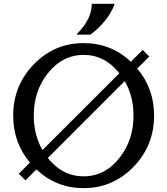

<svg xmlns="http://www.w3.org/2000/svg" viewBox="-20 -972 873 1002"><path d="M577.1 -952.1V-947.3Q543.9 -861.8 452.1 -791H382.3V-795.9Q459 -872.1 459 -952.1ZM112.8 -30.8 78.1 -65.4 136.2 -123.5Q48.8 -227.5 48.8 -368.7Q48.8 -524.9 156.2 -636Q263.7 -747.1 416.5 -747.1Q559.6 -747.1 663.1 -649.9L724.6 -711.4L759.3 -677.2L696.3 -614.3Q784.2 -509.8 784.2 -368.7Q784.2 -212.4 676.8 -101.3Q569.3 9.8 416.5 9.8Q273.4 9.8 169.9 -87.9ZM229.5 -147.5Q305.7 -51.8 416.5 -51.8Q530.3 -51.8 606.9 -152.3Q676.8 -244.1 676.8 -368.7Q676.8 -470.2 630.9 -548.8ZM201.7 -189 603 -589.8Q526.9 -685.5 416.5 -685.5Q303.7 -685.5 226.1 -585Q156.2 -494.1 156.2 -368.7Q156.2 -268.1 201.7 -189Z"/></svg>

Font: Classica
Style: Book
Weight: 400
Version: Version 1.001